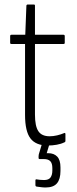

<svg xmlns="http://www.w3.org/2000/svg" viewBox="-20 -637 342 851"><path d="M192 8Q139 8 115 -23.5Q91 -55 91 -128V-442H31Q25 -442 25 -447V-477Q25 -483 31 -483H92L97 -612Q98 -617 103 -617H130Q135 -617 135 -612V-483H261Q267 -483 267 -477V-447Q267 -442 261 -442H135V-129Q135 -78 150 -55.5Q165 -33 200 -33Q216 -33 233 -37Q250 -41 264 -47Q270 -50 270 -42V-13Q270 -7 265 -6Q251 1 231.5 4.5Q212 8 192 8ZM182 194Q171 194 161 192.5Q151 191 142 190Q139 189 138 187.5Q137 186 137 184V163Q137 157 142 158Q149 159 157 160Q165 161 175 161Q196 161 204 149.5Q212 138 212 119V108Q212 87 203 77.5Q194 68 174 68H156Q151 68 151 63Q151 60 151 55Q151 50 152 47L170 -13Q172 -18 176 -18H200Q206 -18 203 -11L187 42H194Q219 42 233.5 57Q248 72 248 105V121Q248 157 232.5 175.5Q217 194 182 194Z"/></svg>

Font: Sofia Sans Condensed Light
Style: Regular
Weight: 300
Designer: Botio Nikoltchev, Ani Petrova
Foundry: lettersoup
Version: Version 4.101